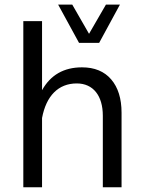

<svg xmlns="http://www.w3.org/2000/svg" viewBox="-20 -796 611 816"><path d="M315.9 -613.8H401.4L489.7 -776.4H430.2L358.4 -652.3L287.1 -776.4H227.1ZM158.7 -294.4C176.3 -388.7 228 -441.4 306.2 -441.4C376.5 -441.4 417 -388.7 417 -304.2V0H496.6V-316.9C496.6 -377 481.9 -424.3 452.6 -458.5C423.3 -492.7 381.8 -509.8 328.6 -509.8C251.5 -509.8 194.8 -477.5 158.7 -412.6V-706.1H79.1V0H158.7Z"/></svg>

Font: Estedad Regular
Style: Regular
Weight: 400
Designer: Amin Abedi
Version: Version 7.3